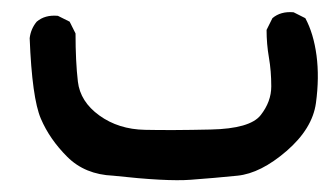

<svg xmlns="http://www.w3.org/2000/svg" viewBox="-20 -121 548 319"><path d="M168 170.9Q121.1 168.9 91.8 139.6Q62.5 110.4 47.9 76.2Q33.2 42 29.3 -57.6Q31.2 -73.2 41 -85Q54.7 -96.7 76.2 -94.7L95.7 -85L105.5 -65.4Q105.5 -18.6 109.4 14.6Q113.3 47.9 145 70.8Q176.8 93.8 220.7 94.7Q264.6 95.7 330.1 94.2Q395.5 92.8 413.1 70.3Q430.7 47.9 430.7 22.5Q430.7 -2.9 426.8 -25.4Q422.9 -47.9 422.9 -71.3L432.6 -90.8Q446.3 -102.5 467.8 -100.6L487.3 -90.8Q501 -65.4 505.9 -28.8Q510.7 7.8 504.9 50.3Q499 92.8 456.1 129.9Q413.1 167 374.5 170.9Q335.9 174.8 296.4 177.7Q256.8 180.7 168 170.9Z"/></svg>

Font: NaikaiFont
Style: Regular
Weight: 400
Version: Version 1.67